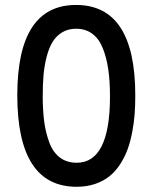

<svg xmlns="http://www.w3.org/2000/svg" viewBox="-20 -726 600 755"><path d="M281.5 8.5Q48 8.5 48 -351.5Q48 -706.5 279 -706.5Q512 -706.5 512 -350.5Q512 -312.5 509.5 -278.2Q507 -244 500 -207Q493 -170 482 -139.5Q471 -109 453 -81Q435 -53 411.5 -33.8Q388 -14.5 354.8 -3Q321.5 8.5 281.5 8.5ZM148 -348Q148 -292 153.8 -248.2Q159.5 -204.5 173.8 -166Q188 -127.5 215.2 -106.8Q242.5 -86 281.5 -86Q412.5 -86 412.5 -347Q412.5 -407 405.8 -453.2Q399 -499.5 384.2 -536.5Q369.5 -573.5 343 -593.2Q316.5 -613 279 -613Q248 -613 224.8 -599Q201.5 -585 187 -561.5Q172.5 -538 163.5 -503Q154.5 -468 151.2 -431Q148 -394 148 -348Z"/></svg>

Font: HK Grotesk Medium
Style: Regular
Weight: 500
Designer: Alfredo Marco Pradil
Foundry: Hanken Design Co.
Version: Version 3.001;FEAKit 1.0